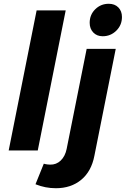

<svg xmlns="http://www.w3.org/2000/svg" viewBox="-20 -797 666 1017"><path d="M328 -742 180 0H26L174 -742ZM245 75Q278 76 301.5 53.5Q325 31 333 -8L439 -538H593L480 28Q464 111 410 155.5Q356 200 276 200Q220 200 168 179L212 70Q221 73 231.5 74Q242 75 245 75ZM626 -707Q626 -664 596 -634.5Q566 -605 524 -605Q493 -605 474 -625Q455 -645 455 -676Q455 -719 484.5 -748Q514 -777 556 -777Q588 -777 607 -757.5Q626 -738 626 -707Z"/></svg>

Font: Gontserrat SemiBold
Style: Italic
Weight: 600
Italic angle: -11.3°
Designer: Julieta Ulanovsky
Foundry: Julieta Ulanovsky
Version: Version 6.001